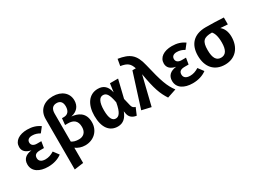

<svg xmlns="http://www.w3.org/2000/svg" viewBox="-56 -1652 3622 2724"><g transform="rotate(-30 1754.5 -290.0)"><path d="M280 -590C148 -590 59 -530 59 -432C59 -365 102 -322 188 -305C92 -293 37 -247 37 -159C37 -44 138 17 279 17C370 17 448 -9 505 -52L440 -139C391 -109 349 -94 298 -94C230 -94 197 -125 197 -171C197 -219 224 -244 295 -244H357L374 -347H302C246 -347 215 -374 215 -415C215 -458 246 -482 299 -482C348 -482 383 -469 423 -446L487 -528C430 -569 364 -590 280 -590Z M918 -437C1013 -457 1070 -517 1070 -615C1070 -734 976 -818 831 -818C685 -818 584 -733 584 -589V238L733 217V-32C777 -2 826 17 888 17C1024 17 1131 -79 1131 -222C1131 -387 1012 -428 918 -437ZM852 -102C800 -102 765 -112 733 -133V-590C733 -670 768 -707 830 -707C886 -707 922 -675 922 -602C922 -521 881 -483 823 -483H791L780 -377H826C918 -377 975 -337 975 -233C975 -143 921 -102 852 -102Z M1437 -590C1288 -590 1205 -461 1205 -282C1205 -84 1289 17 1421 17C1512 17 1565 -39 1599 -129L1607 -84C1620 -23 1665 9 1727 17L1776 -99C1744 -107 1728 -123 1719 -157L1690 -279L1761 -572H1628L1609 -433C1587 -539 1531 -590 1437 -590ZM1456 -476C1512 -476 1544 -434 1570 -293C1542 -133 1499 -96 1451 -96C1397 -96 1362 -148 1362 -282C1362 -414 1398 -476 1456 -476Z M1895 -818 1876 -710C1987 -692 2023 -659 2052 -572H1996L1820 -18L1971 17L2087 -455C2132 -192 2170 -93 2241 17L2388 -32C2311 -134 2273 -237 2203 -537C2158 -731 2076 -789 1895 -818Z M2650 -590C2518 -590 2429 -530 2429 -432C2429 -365 2472 -322 2558 -305C2462 -293 2407 -247 2407 -159C2407 -44 2508 17 2649 17C2740 17 2818 -9 2875 -52L2810 -139C2761 -109 2719 -94 2668 -94C2600 -94 2567 -125 2567 -171C2567 -219 2594 -244 2665 -244H2727L2744 -347H2672C2616 -347 2585 -374 2585 -415C2585 -458 2616 -482 2669 -482C2718 -482 2753 -469 2793 -446L2857 -528C2800 -569 2734 -590 2650 -590Z M3494 -572C3405 -577 3300 -581 3202 -581C2998 -581 2903 -463 2903 -286C2903 -96 3007 17 3177 17C3349 17 3452 -105 3452 -281C3452 -370 3421 -430 3375 -467L3494 -459ZM3177 -97C3102 -97 3063 -154 3063 -286C3063 -431 3105 -471 3238 -471H3241C3269 -441 3292 -384 3292 -281C3292 -156 3253 -97 3177 -97Z"/></g></svg>

Font: Glow Sans SC Normal
Style: Bold
Weight: 700
Designer: Ryoko NISHIZUKA (kana, bopomofo & ideographs); Paul D. Hunt (Latin, Greek & Cyrillic); Sandoll Communications, Soo-young
Version: Version 0.93